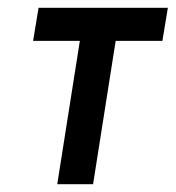

<svg xmlns="http://www.w3.org/2000/svg" viewBox="-20 -473 451 493"><path d="M65 -368H185L127 0H219L277 -368H397L411 -453H79Z"/></svg>

Font: Rabbid Highway Sign II Hop
Style: Obl
Weight: 400
Foundry: Cannot Into Space Fonts
Version: Version 0.277